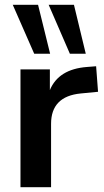

<svg xmlns="http://www.w3.org/2000/svg" viewBox="-20 -777 432 797"><path d="M65 0V-489H187V-403Q223 -490 341 -499L379 -502L387 -396L315 -389Q192 -377 192 -263V0ZM270 -554 182 -757H287L336 -554ZM122 -554 33 -757H138L188 -554Z"/></svg>

Font: Nunito Sans
Style: Bold
Weight: 700
Designer: Vernon Adams
Foundry: Vernon Adams
Version: Version 3.101; ttfautohint (v1.8.4.7-5d5b);gftools[0.9.27]